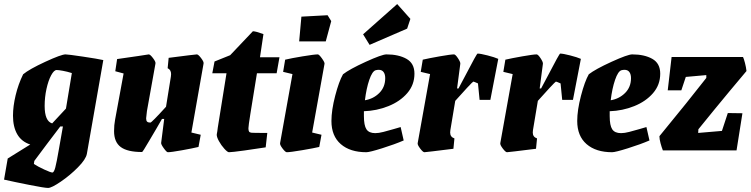

<svg xmlns="http://www.w3.org/2000/svg" viewBox="-45 -741 3700 946"><path d="M464 -445 383 17Q378 44 339 83.5Q300 123 254.5 154Q209 185 192 185Q175 185 101.5 170.5Q28 156 -25 144L-7 40L104 -29Q61 -43 40 -79.5Q19 -116 19 -171Q19 -217 32 -271.5Q45 -326 69 -375Q99 -400 178 -436.5Q257 -473 278 -473Q290 -473 364 -462Q438 -451 464 -445ZM175 -219Q175 -144 212 -133L280 -206L309 -381Q287 -388 265.5 -392Q244 -396 234 -396Q221 -396 207 -370Q193 -344 184 -303Q175 -262 175 -219ZM244 1 265 -118H252L186 -31L124 52L122 67Q142 80 173.5 94.5Q205 109 213 109Q221 109 227.5 84Q234 59 244 1Z M958 -428 898 -88 944 -77 933 -17Q904 -10 851 -0.5Q798 9 782 9Q776 9 762 -10.5Q748 -30 749 -37L764 -155H753L726 -108Q719 -97 688.5 -44.5Q658 8 655 8Q583 8 550 -16.5Q517 -41 517 -95Q517 -125 522 -151L564 -379L523 -390L532 -450L636 -465L688 -473Q695 -473 709 -454.5Q723 -436 721 -428L679 -194Q675 -164 675 -158Q675 -146 680 -141.5Q685 -137 696 -137Q702 -137 773 -215L797 -364Q798 -369 798 -376Q798 -397 781 -405L786 -456Q918 -473 925 -473Q932 -473 946 -454.5Q960 -436 958 -428Z M1023 -79Q1026 -93 1028 -112L1071 -380H1001L1012 -438L1089 -469L1201 -587Q1215 -587 1253 -573L1236 -459H1332L1318 -380H1221Q1199 -245 1189 -182.5Q1179 -120 1179 -109Q1179 -98 1182 -93Q1185 -88 1194 -87Q1200 -86 1272 -86L1264 -15Q1221 -8 1159 0.5Q1097 9 1083 9Q1076 9 1060.5 -8Q1045 -25 1033.5 -46Q1022 -67 1023 -79Z M1335 -36 1396 -376 1350 -387 1360 -447Q1389 -454 1446.5 -463.5Q1504 -473 1521 -473Q1527 -473 1541 -453.5Q1555 -434 1554 -427L1493 -88L1539 -77L1528 -17Q1503 -11 1444 -1Q1385 9 1368 9Q1361 9 1347 -9.5Q1333 -28 1335 -36ZM1440 -659 1569 -666 1587 -637 1560 -537H1429Z M1748 -193V-169Q1748 -123 1760.5 -104Q1773 -85 1804 -85Q1821 -85 1844 -91Q1867 -97 1893 -104.5Q1919 -112 1929 -115L1944 -49Q1900 -30 1838 -10.5Q1776 9 1760 9Q1680 9 1634 -31Q1588 -71 1588 -145Q1588 -198 1606.5 -269Q1625 -340 1645 -375Q1677 -400 1757 -436.5Q1837 -473 1859 -473Q1919 -473 1958 -451Q1997 -429 1997 -378Q1997 -323 1961.5 -282Q1926 -241 1868.5 -218Q1811 -195 1748 -193ZM1753 -247Q1795 -254 1824 -283Q1853 -312 1853 -356Q1853 -375 1845 -386Q1837 -397 1821 -397Q1814 -397 1806 -395Q1789 -390 1774.5 -347.5Q1760 -305 1753 -247ZM1744 -572 1912 -721 1977 -648 1961 -600 1776 -520Z M2410 -451 2371 -249H2318L2310 -330Q2290 -339 2287 -339Q2285 -339 2256 -308Q2227 -277 2198 -244L2174 -100Q2173 -95 2173 -88Q2173 -66 2194 -59L2189 -8Q2053 9 2046 9Q2039 9 2025 -9.5Q2011 -28 2013 -36L2074 -376L2028 -387L2038 -447Q2068 -454 2122 -463.5Q2176 -473 2192 -473Q2199 -473 2211.5 -454Q2224 -435 2223 -427L2207 -305H2214L2248 -369Q2304 -477 2308 -477Q2322 -477 2357 -468Q2392 -459 2410 -451Z M2817 -451 2778 -249H2725L2717 -330Q2697 -339 2694 -339Q2692 -339 2663 -308Q2634 -277 2605 -244L2581 -100Q2580 -95 2580 -88Q2580 -66 2601 -59L2596 -8Q2460 9 2453 9Q2446 9 2432 -9.5Q2418 -28 2420 -36L2481 -376L2435 -387L2445 -447Q2475 -454 2529 -463.5Q2583 -473 2599 -473Q2606 -473 2618.5 -454Q2631 -435 2630 -427L2614 -305H2621L2655 -369Q2711 -477 2715 -477Q2729 -477 2764 -468Q2799 -459 2817 -451Z M2959 -193V-169Q2959 -123 2971.5 -104Q2984 -85 3015 -85Q3032 -85 3055 -91Q3078 -97 3104 -104.5Q3130 -112 3140 -115L3155 -49Q3111 -30 3049 -10.5Q2987 9 2971 9Q2891 9 2845 -31Q2799 -71 2799 -145Q2799 -198 2817.5 -269Q2836 -340 2856 -375Q2888 -400 2968 -436.5Q3048 -473 3070 -473Q3130 -473 3169 -451Q3208 -429 3208 -378Q3208 -323 3172.5 -282Q3137 -241 3079.5 -218Q3022 -195 2959 -193ZM2964 -247Q3006 -254 3035 -283Q3064 -312 3064 -356Q3064 -375 3056 -386Q3048 -397 3032 -397Q3025 -397 3017 -395Q3000 -390 2985.5 -347.5Q2971 -305 2964 -247Z M3541 -184 3613 -183 3584 0H3221Q3215 -15 3209.5 -35.5Q3204 -56 3204 -70Q3351 -249 3435 -357V-371L3334 -362L3312 -296H3245L3264 -460H3616Q3620 -452 3625.5 -431Q3631 -410 3633 -391L3550 -292Q3476 -203 3396 -104L3395 -86L3512 -96Z"/></svg>

Font: Grenze ExtraBold
Style: Italic
Weight: 800
Italic angle: -10°
Designer: Renata Polastri
Foundry: Omnibus-Type
Version: Version 1.002; ttfautohint (v1.8)